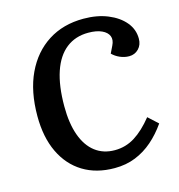

<svg xmlns="http://www.w3.org/2000/svg" viewBox="-108 -813 860 922"><g transform="rotate(-15 321.5 -352.0)"><path d="M490 -557Q503 -583 495 -603Q487 -623 461 -635Q435 -647 394 -647Q330 -647 284.5 -611.5Q239 -576 215.5 -506.5Q192 -437 192 -335Q192 -250 213.5 -190.5Q235 -131 275.5 -100Q316 -69 373 -69Q427 -69 472.5 -97.5Q518 -126 563 -182L611 -138Q579 -92 540 -58Q501 -24 454 -5Q407 14 350 14Q259 14 193 -26.5Q127 -67 91 -142.5Q55 -218 55 -323Q55 -446 96.5 -534Q138 -622 213 -670Q288 -718 389 -718Q457 -718 509.5 -696.5Q562 -675 592 -639Q622 -603 622 -557Q622 -526 603 -506.5Q584 -487 556 -487Q533 -487 511 -496.5Q489 -506 473 -522Z"/></g></svg>

Font: Literata 18pt SemiBold
Style: Italic
Weight: 600
Italic angle: -2°
Designer: Latin by Veronika Burian and Jose Scaglione. Greek by Irene Vlachou. Cyrillic by Vera Evstafieva
Foundry: TypeTogether
Version: Version 3.103;gftools[0.9.29]